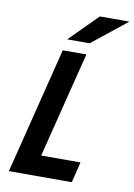

<svg xmlns="http://www.w3.org/2000/svg" viewBox="-91 -877 653 935"><g transform="rotate(10 236.0 -409.5)"><path d="M20.1 0 176.4 -625H293.1L161.8 -102.1H356.2L331.2 0ZM188.2 -681.2 325.7 -818.8H471.5L299.3 -681.2Z"/></g></svg>

Font: Afacad SemiBold
Style: Italic
Weight: 600
Italic angle: -14°
Designer: Kristian Moeller
Foundry: Dicotype
Version: Version 1.000